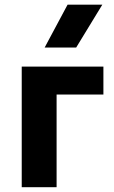

<svg xmlns="http://www.w3.org/2000/svg" viewBox="-20 -784 476 804"><path d="M71 0V-505H413V-388H217V0ZM167 -585 263 -764.5H408.5L299 -585Z"/></svg>

Font: Geologica Cursive SemiBold
Style: Regular
Weight: 600
Designer: Sindre Bremnes, Frode Helland
Foundry: Monokrom Skriftforlag AS
Version: Version 1.010;gftools[0.9.28]